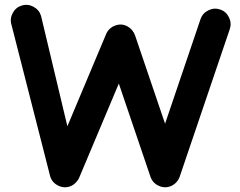

<svg xmlns="http://www.w3.org/2000/svg" viewBox="-20 -744 1010 807"><path d="M71.8 -720.8Q46.4 -713.3 33.5 -689.4Q20.6 -665.5 28.2 -640.1L190.8 -3.4Q198.7 23.4 224.5 36.1Q250.2 48.8 276.4 38.6Q288.8 33.6 298.7 23.4Q308.6 13.3 312.7 3.1L479.4 -392.8L612.4 -1.1Q621.5 25.4 647.6 37.1Q673.8 48.8 699.2 37.8Q712.2 32.1 721.8 21.4Q731.4 10.6 735.2 -1.1L945.7 -621.3Q954.3 -646.4 942.4 -671Q930.5 -695.7 905.5 -704Q880.5 -712.6 856 -700.7Q831.5 -688.8 822.9 -663.8L673.8 -224.1L547.2 -596.6Q543.5 -607.2 535.1 -617.2Q526.7 -627.3 515.4 -633.3Q490.7 -646.6 463.9 -636.5Q437 -626.5 426 -600.7L263.2 -213.3L152.5 -677.2Q144.9 -702.6 121 -715.5Q97.2 -728.4 71.8 -720.8Z"/></svg>

Font: Mikhak VF
Style: Regular
Weight: 100
Designer: Amin Abedi
Version: Version 3.001